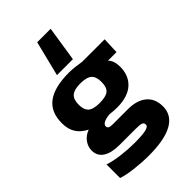

<svg xmlns="http://www.w3.org/2000/svg" viewBox="-268 -829 1099 1099"><g transform="rotate(-45 281.5 -279.5)"><path d="M261 -735H370L337 -522H208ZM47 150V40Q85 53 140.5 60Q196 67 246 67Q309 67 338.5 60.5Q368 54 368 38Q368 24 356 19Q344 14 309 14H178Q114 14 78.5 -9Q43 -32 43 -76Q43 -107 62 -133.5Q81 -160 116 -173Q74 -194 53.5 -226.5Q33 -259 33 -307Q33 -398 91.5 -441Q150 -484 267 -484Q289 -484 318.5 -480.5Q348 -477 364 -474H546L542 -374H473Q498 -349 498 -300Q498 -229 452.5 -188Q407 -147 319 -147Q297 -147 261 -151Q198 -144 198 -117Q198 -106 207 -101.5Q216 -97 236 -97H357Q430 -97 470.5 -63Q511 -29 511 34Q511 104 446.5 140Q382 176 255 176Q199 176 140.5 169Q82 162 47 150ZM361 -314Q361 -357 340 -375.5Q319 -394 268 -394Q219 -394 197.5 -375.5Q176 -357 176 -314Q176 -273 196.5 -254.5Q217 -236 268 -236Q320 -236 340.5 -253.5Q361 -271 361 -314Z"/></g></svg>

Font: Kanit SemiBold
Style: Regular
Weight: 600
Designer: Katatrad Team
Foundry: CadsonDemak
Version: Version 1.030